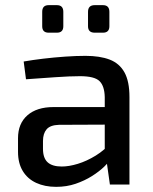

<svg xmlns="http://www.w3.org/2000/svg" viewBox="-20 -717 596 746"><path d="M312 -500Q368 -500 406 -485.5Q444 -471 463.5 -436Q483 -401 483 -340V0H407L392 -106L387 -118V-340Q386 -383 366.5 -402Q347 -421 291 -421Q252 -421 194.5 -417Q137 -413 81 -409L72 -478Q106 -484 148 -489Q190 -494 233 -497Q276 -500 312 -500ZM439 -301 438 -233 209 -232Q175 -231 161 -214.5Q147 -198 147 -169V-139Q147 -103 165 -86.5Q183 -70 220 -70Q248 -70 282.5 -80.5Q317 -91 352 -112.5Q387 -134 415 -167V-104Q406 -90 386 -70.5Q366 -51 337.5 -33Q309 -15 274 -3Q239 9 198 9Q154 9 120.5 -6.5Q87 -22 68.5 -52.5Q50 -83 50 -127V-180Q50 -237 86.5 -269Q123 -301 188 -301ZM380 -697Q405 -697 405 -671V-615Q405 -590 380 -590H348Q322 -590 322 -615V-671Q322 -697 348 -697ZM201 -697Q226 -697 226 -671V-615Q226 -590 201 -590H169Q144 -590 144 -615V-671Q144 -697 169 -697Z"/></svg>

Font: Exo 2 Medium
Style: Regular
Weight: 500
Designer: Natanael Gama
Foundry: Natanael Gama
Version: Version 2.010